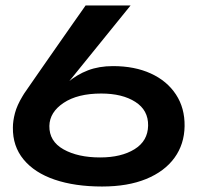

<svg xmlns="http://www.w3.org/2000/svg" viewBox="-20 -667 729 700"><path d="M392 -426Q471 -426 530 -399Q589 -372 621.5 -322.5Q654 -273 653 -207Q652 -141 616 -91.5Q580 -42 513 -14.5Q446 13 352 13Q253 13 179.5 -12Q106 -37 66 -85.5Q26 -134 27 -202Q27 -226 34.5 -254.5Q42 -283 62 -316Q65 -322 79.5 -342.5Q94 -363 114.5 -393Q135 -423 159 -457Q183 -491 206.5 -525Q230 -559 249.5 -586.5Q269 -614 280.5 -630.5Q292 -647 292 -647H456L119 -231L80 -197Q119 -250 154 -292.5Q189 -335 224.5 -365Q260 -395 300.5 -410.5Q341 -426 392 -426ZM345 -93Q422 -93 470.5 -123Q519 -153 520 -209Q521 -265 473.5 -295.5Q426 -326 349 -326Q263 -326 212 -292Q161 -258 160 -208Q159 -152 211.5 -122.5Q264 -93 345 -93Z"/></svg>

Font: Syne
Style: Bold
Weight: 700
Designer: Lucas Descroix
Foundry: Bonjour Monde
Version: Version 2.200